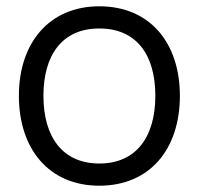

<svg xmlns="http://www.w3.org/2000/svg" viewBox="-20 -575 632 610"><path d="M295.5 15C455.5 15 551.5 -100.5 551.5 -270.5C551.5 -438 457 -555 295.5 -555C137.5 -555 40 -440 40 -270.5C40 -102.5 135 15 295.5 15ZM295.5 -55.5C179.5 -55.5 118 -139 118 -270.5C118 -399 176.5 -484.5 295.5 -484.5C413 -484.5 473.5 -402 473.5 -270.5C473.5 -141 413.5 -55.5 295.5 -55.5Z"/></svg>

Font: Vela Sans
Style: Regular
Weight: 400
Designer: Principal design: Mikhail Sharanda - project Manrope.
Design modification: Ravid Balaliev
Foundry: Mikhail Sharanda
Version: Version 1.001